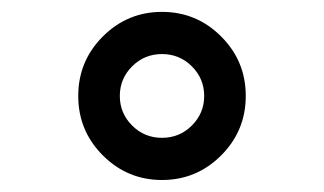

<svg xmlns="http://www.w3.org/2000/svg" viewBox="-20 -760 540 320"><path d="M299.8 -649.4Q279.3 -669.9 250 -669.9Q220.7 -669.9 200.2 -649.4Q179.7 -628.9 179.7 -600.1Q179.7 -571.3 200.2 -550.8Q220.7 -530.3 250 -530.3Q279.3 -530.3 299.8 -550.8Q320.3 -571.3 320.3 -600.1Q320.3 -628.9 299.8 -649.4ZM348.6 -501Q307.6 -460 250 -460Q192.4 -460 151.4 -501Q110.4 -542 110.4 -600.1Q110.4 -658.2 151.4 -699.2Q192.4 -740.2 250 -740.2Q307.6 -740.2 348.6 -699.2Q389.6 -658.2 389.6 -600.1Q389.6 -542 348.6 -501Z"/></svg>

Font: Rounded Mgen+ 1mn regular
Style: Regular
Weight: 400
Designer: [Source Han Sans]
Ryoko NISHIZUKA  (kana & ideographs); Paul D. Hunt (Latin, Greek & Cyrillic); Wenlong ZHANG  (bopomofo
Version: Version 1.059.20150602